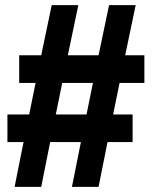

<svg xmlns="http://www.w3.org/2000/svg" viewBox="-20 -718 596 750"><path d="M37 12 72 -163H9V-271H94L119 -394H55V-502H141L182 -698H286L245 -502H365L406 -698H510L469 -502H544V-394H447L422 -271H498V-163H400L365 12H261L296 -163H176L141 12ZM198 -271H318L343 -394H223Z"/></svg>

Font: Archivo VF Beta
Style: Italic
Weight: 400
Italic angle: -10°
Designer: Hector Gatti
Foundry: Omnibus-Type
Version: Version 1.002